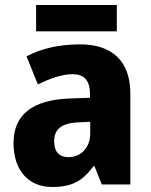

<svg xmlns="http://www.w3.org/2000/svg" viewBox="-20 -736 601 766"><path d="M446 -716H124V-611H446ZM300 -559C215 -559 143 -542 86 -511L131 -399C181 -424 229 -440 270 -440C314 -440 339 -417 339 -361V-346L256 -343C111 -337 34 -280 34 -165C34 -57 93 10 188 10C270 10 311 -16 353 -73H357L386 0H500V-363C500 -492 427 -559 300 -559ZM295 -248 340 -250V-204C340 -146 302 -109 253 -109C218 -109 196 -129 196 -172C196 -220 224 -245 295 -248Z"/></svg>

Font: Noto Sans Georgian SemiCondensed ExtraBold
Style: Regular
Weight: 800
Width: 4
Designer: Monotype Design Team, Akaki Razmadze
Foundry: Google LLC
Version: Version 2.005